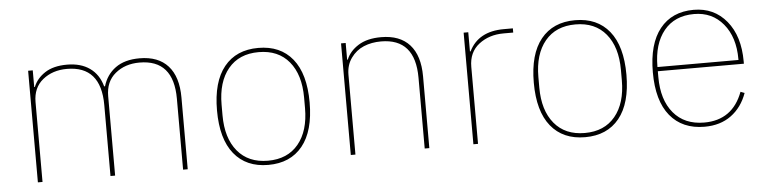

<svg xmlns="http://www.w3.org/2000/svg" viewBox="-38 -686 3464 867"><g transform="rotate(-5 1693.5 -253.0)"><path d="M105 0V-505.9H126V-430.2H128.9Q144 -468.3 182.1 -493.2Q220.2 -518.1 282.2 -518.1Q344.2 -518.1 385 -489.3Q425.8 -460.4 440.9 -405.8H444.8Q460 -457.5 501.5 -487.8Q543 -518.1 610.8 -518.1Q695.3 -518.1 739.7 -468.8Q784.2 -419.4 784.2 -325.2V0H763.2V-321.8Q763.2 -499 608.9 -499Q543.5 -499 499.3 -462.6Q455.1 -426.3 455.1 -359.9V0H434.1V-321.8Q434.1 -499 279.8 -499Q214.8 -499 170.4 -463.1Q126 -427.2 126 -361.8V0Z M1304 -55.7Q1249 12.2 1148.9 12.2Q1048.8 12.2 993.9 -55.7Q939 -123.5 939 -252.9Q939 -382.3 993.9 -450.2Q1048.8 -518.1 1148.9 -518.1Q1249 -518.1 1304 -450.2Q1358.9 -382.3 1358.9 -252.9Q1358.9 -123.5 1304 -55.7ZM1335.9 -229V-276.9Q1335.9 -380.4 1286.9 -439.7Q1237.8 -499 1148.9 -499Q1060.1 -499 1011 -439.7Q961.9 -380.4 961.9 -276.9V-229Q961.9 -125.5 1011 -66.2Q1060.1 -6.8 1148.9 -6.8Q1237.8 -6.8 1286.9 -66.2Q1335.9 -125.5 1335.9 -229Z M1523.4 0V-505.9H1544.4V-430.2H1547.4Q1562.5 -467.8 1602.3 -492.9Q1642.1 -518.1 1705.6 -518.1Q1790.5 -518.1 1835 -468.8Q1879.4 -419.4 1879.4 -325.2V0H1858.4V-320.8Q1858.4 -499 1703.6 -499Q1660.6 -499 1625.5 -484.4Q1590.3 -469.7 1567.4 -437.7Q1544.4 -405.8 1544.4 -361.8V0Z M2079.1 0V-505.9H2100.1V-418.9H2103Q2145.5 -505.9 2261.2 -505.9H2302.2V-486.8H2258.3Q2192.4 -486.8 2146.2 -450.9Q2100.1 -415 2100.1 -349.1V0Z M2740 -55.7Q2685.1 12.2 2585 12.2Q2484.9 12.2 2429.9 -55.7Q2375 -123.5 2375 -252.9Q2375 -382.3 2429.9 -450.2Q2484.9 -518.1 2585 -518.1Q2685.1 -518.1 2740 -450.2Q2794.9 -382.3 2794.9 -252.9Q2794.9 -123.5 2740 -55.7ZM2772 -229V-276.9Q2772 -380.4 2722.9 -439.7Q2673.8 -499 2585 -499Q2496.1 -499 2447 -439.7Q2397.9 -380.4 2397.9 -276.9V-229Q2397.9 -125.5 2447 -66.2Q2496.1 -6.8 2585 -6.8Q2673.8 -6.8 2722.9 -66.2Q2772 -125.5 2772 -229Z M3126.5 12.2Q3025.9 12.2 2970.2 -55.7Q2914.6 -123.5 2914.6 -252.9Q2914.6 -381.3 2969.2 -449.7Q3023.9 -518.1 3122.6 -518.1Q3214.8 -518.1 3271.2 -449.7Q3327.6 -381.3 3327.6 -266.1V-255.9H2937.5V-229Q2937.5 -126 2987.3 -66.4Q3037.1 -6.8 3126.5 -6.8Q3254.9 -6.8 3301.3 -130.9L3319.3 -124Q3296.4 -60.1 3247.1 -23.9Q3197.8 12.2 3126.5 12.2ZM2937.5 -274.9H3304.7V-278.8Q3304.7 -378.4 3254.6 -438.7Q3204.6 -499 3122.6 -499Q3034.7 -499 2986.1 -439.5Q2937.5 -379.9 2937.5 -276.9Z"/></g></svg>

Font: Anuphan Thin
Style: Regular
Weight: 250
Designer: Mike Abbink, Paul van der Laan, Pieter van Rosmalen, Mint Tantisuwanna
Foundry: Bold Monday; Cadson Demak
Version: Version 3.002;hotconv 1.0.109;makeotfexe 2.5.65596